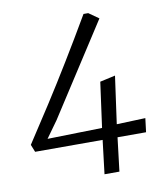

<svg xmlns="http://www.w3.org/2000/svg" viewBox="-83 -817 777 888"><g transform="rotate(-10 305.0 -373.5)"><path d="M406 0H336L355 -158H38L24 -193Q80.5 -278.5 135.2 -363.8Q190 -449 247.2 -542.8Q304.5 -636.5 369 -747H391L438 -714L161 -285L105 -207L362 -213L391 -425L463 -441L432 -218L567 -223L559 -158H425Z"/></g></svg>

Font: Merriweather Sans Variable Regular
Style: Italic
Weight: 300
Italic angle: -8°
Designer: Eben Sorkin
Foundry: Eben Sorkin
Version: Version 2.001